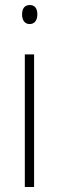

<svg xmlns="http://www.w3.org/2000/svg" viewBox="-20 -746 234 766"><path d="M99 -726C76 -726 68 -709 68 -688C68 -667 78 -650 98 -650C119 -650 129 -666 129 -689C129 -709 121 -726 99 -726ZM116 -529H79V0H116Z"/></svg>

Font: Noto Sans Hebrew Condensed ExtraLight
Style: Regular
Weight: 200
Width: 3
Designer: Monotype Design Team
Foundry: Monotype Imaging Inc.
Version: Version 2.004